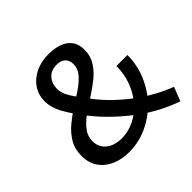

<svg xmlns="http://www.w3.org/2000/svg" viewBox="-166 -844 1026 1026"><g transform="rotate(-45 347.0 -330.5)"><path d="M261 7Q205 7 161 -12.5Q117 -32 91.5 -69Q66 -106 66 -159Q66 -211 89 -249.5Q112 -288 148 -318Q184 -348 224.5 -373.5Q265 -399 301.5 -424Q338 -449 360.5 -476Q383 -503 383 -536Q383 -565 366 -581.5Q349 -598 316 -598Q274 -598 250.5 -571.5Q227 -545 227 -506Q227 -482 237 -459Q247 -436 267.5 -408Q288 -380 319 -338Q352 -295 393 -255Q434 -215 480.5 -180Q527 -145 577.5 -117Q628 -89 677 -71L646 8Q591 -11 536.5 -39.5Q482 -68 430.5 -106.5Q379 -145 331.5 -190Q284 -235 244 -285Q188 -357 160.5 -407.5Q133 -458 133 -505Q133 -551 157 -588Q181 -625 225 -647Q269 -669 329 -669Q353 -669 379.5 -663.5Q406 -658 428.5 -645Q451 -632 465 -609Q479 -586 479 -548Q479 -502 456 -466Q433 -430 397 -401.5Q361 -373 321 -347.5Q281 -322 245 -296.5Q209 -271 186 -241Q163 -211 163 -173Q163 -127 197 -100Q231 -73 286 -73Q335 -73 380.5 -95.5Q426 -118 461.5 -158Q497 -198 517.5 -252Q538 -306 538 -367H621Q621 -293 592.5 -225Q564 -157 514 -105Q464 -53 399 -23Q334 7 261 7Z"/></g></svg>

Font: Ysabeau Office SemiBold
Style: Regular
Weight: 600
Designer: Christian Thalmann (Catharsis Fonts)
Version: Version 2.001;gftools[0.9.30]; featfreeze: tnum,lnum,ss02